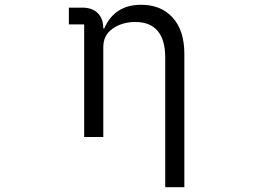

<svg xmlns="http://www.w3.org/2000/svg" viewBox="-20 -573 1096 803"><path d="M671 -333Q671 -406 639.5 -443.5Q608 -481 546 -481Q491 -481 451.5 -453.5Q412 -426 412 -376V0H332V-471H268V-541H325Q366 -541 389 -518Q412 -495 412 -454H416Q459 -553 570 -553Q654 -553 702.5 -499Q751 -445 751 -348V210H671Z"/></svg>

Font: PlemolJP
Style: Regular
Weight: 400
Monospace: yes
Version: v2.0.4; ttfautohint (v1.8.4.7-5d5b-dirty) -l 6 -r 45 -G 200 